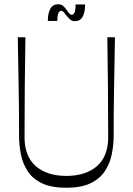

<svg xmlns="http://www.w3.org/2000/svg" viewBox="-20 -876 626 907"><path d="M293 11Q224 11 180 -9.5Q136 -30 112 -65.5Q88 -101 79 -145.5Q70 -190 70 -237Q70 -251 70 -284.5Q70 -318 69.5 -365.5Q69 -413 68 -469Q67 -525 66 -584.5Q65 -644 64 -700H100Q98 -582 97 -463.5Q96 -345 96 -226Q96 -182 109.5 -148Q123 -114 148.5 -91.5Q174 -69 210.5 -57Q247 -45 293 -45Q339 -45 376 -57Q413 -69 438.5 -91.5Q464 -114 477.5 -148Q491 -182 491 -226Q491 -345 490 -463.5Q489 -582 487 -700H523Q522 -644 521 -584.5Q520 -525 519 -468.5Q518 -412 517.5 -365Q517 -318 517 -284.5Q517 -251 517 -237Q517 -191 508 -147Q499 -103 475 -67Q451 -31 407 -10Q363 11 293 11ZM333 -776Q319 -776 309 -786Q299 -796 291 -806Q286 -814 280 -819.5Q274 -825 269 -825Q263 -825 257 -816.5Q251 -808 251 -777H206Q206 -814 218 -835Q230 -856 255 -856Q270 -856 280 -846.5Q290 -837 297 -826Q302 -818 308 -812Q314 -806 319 -806Q325 -806 331 -814.5Q337 -823 337 -855H382Q382 -818 370.5 -797Q359 -776 333 -776Z"/></svg>

Font: Ojuju Light
Style: Regular
Weight: 300
Designer: Chisaokwu Joboson, Mirko Velimirovic
Foundry: Udi Foundry
Version: Version 1.000